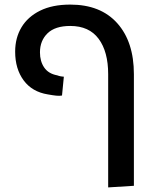

<svg xmlns="http://www.w3.org/2000/svg" viewBox="-20 -627 672 836"><path d="M451 189V-304Q451 -402 409.5 -458Q368 -514 286 -514Q220 -514 187 -482Q154 -450 154 -399Q154 -360 172.5 -333Q191 -306 229 -299Q237 -296 245 -294.5Q253 -293 258 -293L250 -211Q239 -209 224.5 -210.5Q210 -212 188 -216Q120 -227 83 -277Q46 -327 46 -402Q46 -462 73.5 -508Q101 -554 154.5 -580.5Q208 -607 286 -607Q418 -607 490.5 -526Q563 -445 563 -304V182Z"/></svg>

Font: Noto Sans Hebrew Thin Medium
Style: Regular
Weight: 500
Version: Version 3.001